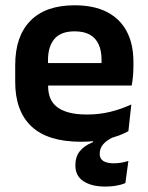

<svg xmlns="http://www.w3.org/2000/svg" viewBox="-20 -524 558 726"><path d="M378 181.5Q327 181.5 296 161.5Q265 141.5 265 101.5V101Q265 69 281.8 47.8Q298.5 26.5 331.5 13.5V2.5L406.5 -12.5V-4.5Q382.5 7 369.8 22Q357 37 357 57.5V58Q357 76.5 371 85Q385 93.5 410.5 93.5Q424.5 93.5 438 91.2Q451.5 89 465.5 84.5L454 168.5Q438 175 418.8 178.2Q399.5 181.5 378 181.5ZM286.5 12Q160.5 12 99 -46Q37.5 -104 37.5 -214V-278Q37.5 -387 95 -445.5Q152.5 -504 262 -504Q336 -504 385.5 -478Q435 -452 459.8 -404.2Q484.5 -356.5 484.5 -290V-272.5Q484.5 -254.5 482.8 -235.8Q481 -217 478 -200.5H362Q363.5 -228 363.8 -252.8Q364 -277.5 364 -297.5Q364 -332 353 -356.2Q342 -380.5 319.5 -393Q297 -405.5 262 -405.5Q210.5 -405.5 186 -377Q161.5 -348.5 161.5 -296V-250.5L162 -236V-197.5Q162 -174.5 169.2 -155Q176.5 -135.5 193.5 -121.2Q210.5 -107 238.8 -99Q267 -91 309.5 -91Q355.5 -91 397.2 -101.2Q439 -111.5 476.5 -129L465.5 -28Q432 -9.5 386.8 1.2Q341.5 12 286.5 12ZM105.5 -200.5V-285.5H452V-200.5Z"/></svg>

Font: Anek Latin SemiBold
Style: Regular
Weight: 600
Designer: Yesha Goshar
Foundry: Ek Type
Version: Version 1.003